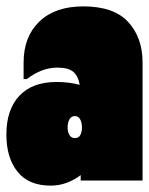

<svg xmlns="http://www.w3.org/2000/svg" viewBox="-20 -566 467 602"><path d="M427 -370V0H233V-17Q189 16 139 16Q70 16 35 -27.5Q0 -71 0 -144Q0 -222 40.5 -265.5Q81 -309 158 -309Q196 -309 230 -300Q225 -328 209.5 -341Q194 -354 160 -354Q111 -354 64 -318H54V-370Q54 -451 103.5 -498.5Q153 -546 241 -546Q337 -546 382 -497Q427 -448 427 -370ZM237 -167Q237 -181 231.5 -191.5Q226 -202 215 -202Q203 -202 197.5 -191.5Q192 -181 192 -166Q192 -153 197.5 -143Q203 -133 215 -133Q227 -133 232 -143Q237 -153 237 -167Z"/></svg>

Font: FFF_tuoi-tre Text
Style: Regular
Weight: 700
Designer: bBox Type GmbH
Foundry: bBox Type GmbH
Version: Version 1.001